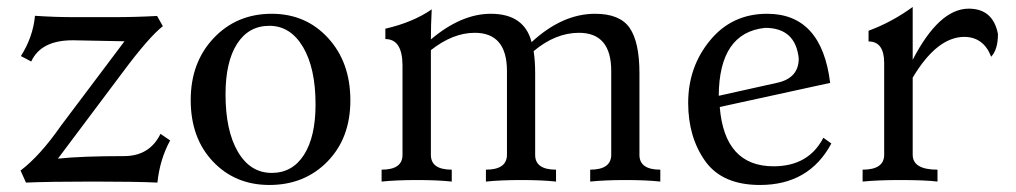

<svg xmlns="http://www.w3.org/2000/svg" viewBox="-20 -522 2921 552"><path d="M432.6 2.9Q368.2 0 248.5 0Q124 0 54.7 2.9L39.1 -31.7Q95.2 -74.2 155.3 -160.6L337.9 -403.3L189 -406.2Q97.7 -406.2 69.8 -345.2L40 -360.8Q74.7 -415 80.6 -476.6Q136.7 -472.7 192.9 -472.7H307.1Q369.6 -472.7 431.6 -476.1L448.2 -446.8Q407.7 -415 333 -314.5L146.5 -65.9Q214.4 -73.2 336.4 -73.2Q410.2 -73.2 441.4 -137.2L469.2 -118.2Q439.5 -64 432.6 2.9Z M761.2 -24.9Q820.8 -24.9 854 -76.9Q887.2 -128.9 887.2 -221.7Q887.2 -326.2 851.1 -387Q814.9 -447.8 754.4 -447.8Q694.8 -447.8 661.6 -396Q628.4 -344.2 628.4 -251Q628.4 -146 664.1 -85.4Q699.7 -24.9 761.2 -24.9ZM754.4 9.8Q656.2 9.8 592.3 -57.6Q528.3 -125 528.3 -234.4Q528.3 -342.8 594.5 -412.6Q660.6 -482.4 761.2 -482.4Q859.4 -482.4 923.3 -412.6Q987.3 -342.8 987.3 -233.4Q987.3 -125 921.4 -57.6Q855.5 9.8 754.4 9.8Z M1878.4 0Q1837.9 -4.4 1778.8 -4.4Q1719.7 -4.4 1676.8 0V-34.2Q1736.8 -34.2 1737.3 -76.7V-317.9Q1737.3 -427.7 1644.5 -427.7Q1577.1 -427.7 1514.2 -375Q1518.6 -347.2 1518.6 -311.5V-76.7Q1518.6 -34.2 1578.6 -34.2V0Q1538.1 -4.4 1479 -4.4Q1419.9 -4.4 1377 0V-34.2Q1437 -34.2 1437.5 -76.7V-317.9Q1437.5 -427.7 1344.7 -427.7Q1282.2 -427.7 1218.8 -377.9V-76.7Q1218.8 -34.2 1278.8 -34.2V0Q1238.3 -4.4 1179.2 -4.4Q1120.1 -4.4 1077.1 0V-34.2Q1137.2 -34.2 1137.2 -76.7V-334.5Q1136.7 -409.7 1087.9 -409.7V-439.5Q1168 -458 1221.2 -495.1Q1218.8 -448.7 1218.8 -408.7Q1306.2 -482.4 1391.1 -482.4Q1487.3 -482.4 1508.3 -400.9Q1596.7 -482.4 1690.9 -482.4Q1762.2 -482.4 1790.3 -441.7Q1818.4 -400.9 1818.4 -311.5V-76.7Q1818.4 -34.2 1878.4 -34.2Z M2165 9.8Q2056.2 9.8 2007.3 -59.1Q1958.5 -127.9 1958.5 -226.1Q1958.5 -329.6 2021.5 -406Q2084.5 -482.4 2185.5 -482.4Q2342.3 -482.4 2366.7 -283.7L2049.3 -214.4Q2063 -43.9 2204.1 -43.9Q2304.7 -43.9 2347.2 -126L2370.1 -109.4Q2306.2 9.8 2165 9.8ZM2046.4 -246.6 2215.3 -284.2Q2276.4 -297.9 2276.4 -354Q2267.1 -441.9 2179.7 -441.9Q2047.4 -428.2 2046.4 -246.6Z M2675.3 0Q2640.1 -4.4 2567.4 -4.4Q2504.9 -4.4 2460 0V-34.2Q2522 -34.2 2522 -77.1V-340.8Q2522 -402.8 2477.1 -402.8V-433.6Q2544.4 -458.5 2604 -502V-350.1Q2680.2 -497.1 2765.1 -497.1Q2835 -497.1 2849.1 -424.3Q2849.1 -379.4 2829.6 -358.9Q2807.6 -416 2751.5 -416Q2673.3 -415 2604 -298.8V-77.1Q2604 -34.2 2675.3 -34.2Z"/></svg>

Font: Almanac
Style: Regular
Weight: 400
Designer: Eden's Almanac
Version: Version 3.501;March 28, 2021;FontCreator 13.0.0.2683 64-bit